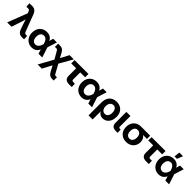

<svg xmlns="http://www.w3.org/2000/svg" viewBox="477 -2657 4777 4777"><g transform="rotate(45 2866.0 -268.0)"><path d="M7.8 0 209 -521.5 194.3 -561Q187 -582.5 177.5 -594.7Q168 -606.9 154.3 -611.6Q140.6 -616.2 121.1 -614.7L70.3 -613.8L62.5 -727.1Q84.5 -728.5 109.4 -729.2Q134.3 -730 158.7 -730Q200.2 -730 232.2 -716.6Q264.2 -703.1 288.1 -674.8Q312 -646.5 329.1 -601.1L493.2 -167.5Q501.5 -146 510.5 -133.5Q519.5 -121.1 532 -116.2Q544.4 -111.3 562.5 -112.3L596.2 -113.3L603.5 -0.5Q586.9 1 567.9 2Q548.8 2.9 529.3 2.9Q488.3 2.9 457 -10.5Q425.8 -23.9 403.6 -52.5Q381.3 -81.1 365.7 -126.5L317.9 -261.2Q302.2 -308.1 288.8 -355.5Q275.4 -402.8 262.7 -451.7H301.8Q288.6 -403.3 275.6 -355.7Q262.7 -308.1 247.6 -261.2L159.7 0Z M877.9 11.7Q802.2 11.7 744.9 -23.4Q687.5 -58.6 655.8 -119.9Q624 -181.2 624 -259.8Q624 -339.8 655.8 -401.4Q687.5 -462.9 745.4 -497.8Q803.2 -532.7 881.8 -532.7Q928.2 -532.7 963.6 -519.8Q999 -506.8 1024.9 -483.6Q1050.8 -460.4 1068.8 -428.7Q1086.9 -397 1098.6 -358.9H1129.4L1152.3 -275.4L1242.2 0H1110.4L1031.7 -262.2Q1021.5 -297.9 1008.3 -326.4Q995.1 -355 978.3 -374.8Q961.4 -394.5 939.7 -405.3Q918 -416 890.6 -416Q853 -416 825.9 -397Q798.8 -377.9 784.4 -343.5Q770 -309.1 770 -261.2Q770 -213.9 784.2 -179Q798.3 -144 825 -125Q851.6 -106 887.7 -106Q916 -106 938.7 -117.2Q961.4 -128.4 979.2 -148.9Q997.1 -169.4 1010.3 -197.5Q1023.4 -225.6 1032.2 -259.3L1105 -522.5H1234.9L1151.9 -259.3L1127.9 -168H1096.7Q1083.5 -127.9 1064.7 -95.2Q1045.9 -62.5 1019.8 -38.6Q993.7 -14.6 958.7 -1.5Q923.8 11.7 877.9 11.7Z M1284.2 204.1 1530.8 -244.1H1595.2L1751.5 40Q1764.6 64.9 1772 75.4Q1779.3 85.9 1787.8 88.1Q1796.4 90.3 1813 90.3H1849.1V204.1H1813Q1771.5 204.1 1741.9 196.8Q1712.4 189.5 1687.7 166.3Q1663.1 143.1 1636.7 95.7L1561.5 -43L1430.2 204.1ZM1527.8 -118.2 1389.2 -357.9Q1374.5 -382.8 1367.2 -393.6Q1359.9 -404.3 1352.1 -406.5Q1344.2 -408.7 1327.6 -408.7H1278.3V-522.9H1327.6Q1369.1 -522.9 1399.2 -515.4Q1429.2 -507.8 1453.6 -484.4Q1478 -460.9 1503.4 -413.6L1564.5 -299.8L1682.1 -522.5H1831.5L1601.6 -118.2Z M2194.8 1.5Q2110.4 1.5 2069.6 -33.2Q2028.8 -67.9 2028.8 -139.2V-405.8H1856V-522.5H2345.2V-405.8H2172.9V-159.2Q2172.9 -133.3 2183.8 -122.8Q2194.8 -112.3 2223.1 -112.3Q2235.8 -112.3 2250 -112.5Q2264.2 -112.8 2276.4 -113.3L2281.2 -1Q2259.8 0.5 2238 1Q2216.3 1.5 2194.8 1.5Z M2629.9 11.7Q2554.2 11.7 2496.8 -23.4Q2439.5 -58.6 2407.7 -119.9Q2376 -181.2 2376 -259.8Q2376 -339.8 2407.7 -401.4Q2439.5 -462.9 2497.3 -497.8Q2555.2 -532.7 2633.8 -532.7Q2680.2 -532.7 2715.6 -519.8Q2751 -506.8 2776.9 -483.6Q2802.7 -460.4 2820.8 -428.7Q2838.9 -397 2850.6 -358.9H2881.3L2904.3 -275.4L2994.1 0H2862.3L2783.7 -262.2Q2773.4 -297.9 2760.3 -326.4Q2747.1 -355 2730.2 -374.8Q2713.4 -394.5 2691.7 -405.3Q2669.9 -416 2642.6 -416Q2605 -416 2577.9 -397Q2550.8 -377.9 2536.4 -343.5Q2522 -309.1 2522 -261.2Q2522 -213.9 2536.1 -179Q2550.3 -144 2576.9 -125Q2603.5 -106 2639.6 -106Q2668 -106 2690.7 -117.2Q2713.4 -128.4 2731.2 -148.9Q2749 -169.4 2762.2 -197.5Q2775.4 -225.6 2784.2 -259.3L2856.9 -522.5H2986.8L2903.8 -259.3L2879.9 -168H2848.6Q2835.4 -127.9 2816.7 -95.2Q2797.9 -62.5 2771.7 -38.6Q2745.6 -14.6 2710.7 -1.5Q2675.8 11.7 2629.9 11.7Z M3074.7 204.1V-245.6Q3074.7 -338.4 3107.2 -402.3Q3139.6 -466.3 3198 -499.3Q3256.3 -532.2 3335 -532.2Q3412.6 -532.2 3470.9 -500.2Q3529.3 -468.3 3562.3 -407.5Q3595.2 -346.7 3595.2 -259.8Q3595.2 -179.2 3566.7 -118.4Q3538.1 -57.6 3487.8 -23.7Q3437.5 10.3 3372.1 10.3Q3335.4 10.3 3306.4 -1Q3277.3 -12.2 3256.1 -32.2Q3234.9 -52.2 3221.2 -79.6H3218.8V204.1ZM3333 -106.9Q3370.1 -106.9 3395.8 -126Q3421.4 -145 3435.1 -179.7Q3448.7 -214.4 3448.7 -261.7Q3448.7 -308.6 3435.3 -343.3Q3421.9 -377.9 3396.2 -396.7Q3370.6 -415.5 3334 -415.5Q3297.4 -415.5 3270 -396.5Q3242.7 -377.4 3227.8 -343Q3212.9 -308.6 3212.9 -261.7Q3212.9 -214.8 3227.8 -179.9Q3242.7 -145 3269.8 -126Q3296.9 -106.9 3333 -106.9Z M3845.2 1Q3757.8 1 3718.8 -32.5Q3679.7 -65.9 3679.7 -140.1V-522.5H3823.7V-155.3Q3823.7 -130.9 3833.5 -120.8Q3843.3 -110.8 3866.7 -110.8Q3873 -110.8 3878.9 -110.8Q3884.8 -110.8 3889.6 -111.3L3894.5 -2Q3883.8 -1 3871.3 0Q3858.9 1 3845.2 1Z M4200.7 11.7Q4121.6 11.7 4062.3 -21.5Q4002.9 -54.7 3970.2 -115Q3937.5 -175.3 3937.5 -255.9Q3937.5 -336.9 3970 -396.5Q4002.4 -456.1 4061.3 -489.3Q4120.1 -522.5 4199.2 -522.5H4517.6V-409.7H4297.4L4199.2 -405.8Q4163.6 -405.8 4137.5 -388.2Q4111.3 -370.6 4097.4 -337.2Q4083.5 -303.7 4083.5 -255.9Q4083.5 -209 4097.9 -175Q4112.3 -141.1 4138.7 -123Q4165 -105 4200.7 -105Q4236.8 -105 4262.9 -123.3Q4289.1 -141.6 4303.5 -175.3Q4317.9 -209 4317.9 -255.9Q4317.9 -303.7 4303.5 -336.9Q4289.1 -370.1 4262.9 -387.9Q4236.8 -405.8 4200.7 -405.8V-454.6Q4253.9 -454.6 4301.3 -442.6Q4348.6 -430.7 4384.8 -405Q4420.9 -379.4 4441.4 -338.4Q4461.9 -297.4 4461.9 -239.3Q4461.9 -167 4429.4 -110.4Q4397 -53.7 4338.4 -21Q4279.8 11.7 4200.7 11.7Z M4905.8 1.5Q4821.3 1.5 4780.5 -33.2Q4739.7 -67.9 4739.7 -139.2V-405.8H4566.9V-522.5H5056.2V-405.8H4883.8V-159.2Q4883.8 -133.3 4894.8 -122.8Q4905.8 -112.3 4934.1 -112.3Q4946.8 -112.3 4960.9 -112.5Q4975.1 -112.8 4987.3 -113.3L4992.2 -1Q4970.7 0.5 4949 1Q4927.2 1.5 4905.8 1.5Z M5340.8 11.7Q5265.1 11.7 5207.8 -23.4Q5150.4 -58.6 5118.7 -119.9Q5086.9 -181.2 5086.9 -259.8Q5086.9 -339.8 5118.7 -401.4Q5150.4 -462.9 5208.3 -497.8Q5266.1 -532.7 5344.7 -532.7Q5391.1 -532.7 5426.5 -519.8Q5461.9 -506.8 5487.8 -483.6Q5513.7 -460.4 5531.7 -428.7Q5549.8 -397 5561.5 -358.9H5592.3L5615.2 -275.4L5705.1 0H5573.2L5494.6 -262.2Q5484.4 -297.9 5471.2 -326.4Q5458 -355 5441.2 -374.8Q5424.3 -394.5 5402.6 -405.3Q5380.9 -416 5353.5 -416Q5315.9 -416 5288.8 -397Q5261.7 -377.9 5247.3 -343.5Q5232.9 -309.1 5232.9 -261.2Q5232.9 -213.9 5247.1 -179Q5261.2 -144 5287.8 -125Q5314.5 -106 5350.6 -106Q5378.9 -106 5401.6 -117.2Q5424.3 -128.4 5442.1 -148.9Q5460 -169.4 5473.1 -197.5Q5486.3 -225.6 5495.1 -259.3L5567.9 -522.5H5697.8L5614.7 -259.3L5590.8 -168H5559.6Q5546.4 -127.9 5527.6 -95.2Q5508.8 -62.5 5482.7 -38.6Q5456.5 -14.6 5421.6 -1.5Q5386.7 11.7 5340.8 11.7ZM5309.6 -586.9 5326.7 -739.7H5454.6L5396 -586.9Z"/></g></svg>

Font: Inter 28pt
Style: Bold
Weight: 700
Designer: Rasmus Andersson
Foundry: rsms
Version: Version 4.001;git-66647c0bb